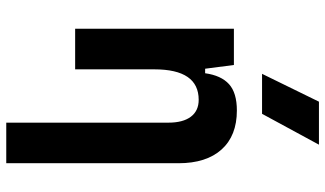

<svg xmlns="http://www.w3.org/2000/svg" viewBox="-237 -598 1060 626"><g transform="rotate(90 293.0 -285.0)"><path d="M379.9 224.6V-304.2Q379.9 -351.6 360.6 -377.2Q341.3 -402.8 305.5 -402.8Q206.1 -402.8 206.1 -258.3L175.8 -423.8H218.8Q226.1 -476.1 254.4 -501.7Q282.7 -527.3 340.3 -527.3Q422.4 -527.3 467.3 -477.5Q512.2 -427.7 512.2 -336.9V224.6ZM73.7 0V-517.6H191.9L206.1 -408.2V0ZM220.7 -609.4 311.5 -794.9H451.7L351.1 -609.4Z"/></g></svg>

Font: Cascadia Mono
Style: Regular
Weight: 400
Monospace: yes
Designer: Aaron Bell
Foundry: Saja Typeworks
Version: Version 2102.003